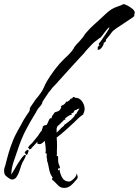

<svg xmlns="http://www.w3.org/2000/svg" viewBox="-25 -884 679 939"><path d="M34 -6Q27 -6 15.5 -14.5Q4 -23 0 -28Q-5 -36 -5 -48Q-5 -52 -4.5 -56Q-4 -60 -3 -64Q-1 -68 0 -71.5Q1 -75 2 -79Q9 -108 18 -138.5Q27 -169 39 -198Q44 -211 50.5 -223.5Q57 -236 64 -249Q71 -261 77.5 -273Q84 -285 91 -298Q98 -310 105 -320Q109 -325 112.5 -330.5Q116 -336 119 -341Q119 -343 121 -343H120Q120 -355 125 -362Q127 -365 130 -369Q133 -373 136 -378Q139 -382 141.5 -385.5Q144 -389 146 -393Q149 -397 152 -401Q155 -405 159 -409L171 -425Q182 -439 189 -455Q195 -470 204 -486Q222 -516 243.5 -544.5Q265 -573 291 -598L307 -613L321 -628Q325 -632 328 -636.5Q331 -641 334 -645Q338 -654 345 -662Q348 -666 351.5 -669.5Q355 -673 359 -677Q363 -681 366 -684.5Q369 -688 372 -692Q381 -701 386 -710Q391 -719 400 -728Q407 -736 415 -744.5Q423 -753 431 -760Q439 -767 447 -774.5Q455 -782 463 -789Q470 -796 477 -802Q484 -808 491 -815Q505 -829 521 -839Q528 -843 535.5 -846.5Q543 -850 550 -852Q566 -857 579 -864Q587 -863 600 -856Q613 -849 623.5 -840Q634 -831 634 -822Q634 -817 632 -815Q631 -812 632 -806Q631 -803 614 -792L581 -770Q562 -758 545.5 -746.5Q529 -735 524 -729Q516 -718 508.5 -708.5Q501 -699 493 -690V-686Q493 -682 491 -680L485 -676Q482 -675 482 -672Q482 -664 473 -652Q464 -640 453 -640V-655L456 -657Q459 -659 459 -663L466 -661V-662Q464 -662 461 -663.5Q458 -665 458 -670Q462 -674 473.5 -690.5Q485 -707 496.5 -724.5Q508 -742 510 -748V-750Q506 -750 495.5 -737Q485 -724 475.5 -711Q466 -698 463 -698H462Q456 -693 449.5 -688Q443 -683 436 -678Q432 -675 423.5 -666Q415 -657 405 -646Q395 -636 387 -625Q383 -620 379 -616Q375 -612 373 -610Q359 -595 345.5 -580Q332 -565 318 -550L262 -488Q257 -482 250.5 -475Q244 -468 236 -460Q229 -453 224 -445L213 -432L183 -387Q182 -375 170 -363Q158 -350 153 -339V-338Q123 -290 101 -247.5Q79 -205 61 -150Q51 -121 41 -91.5Q31 -62 30 -30Q35 -38 43.5 -52Q52 -66 61 -82Q66 -90 71.5 -98Q77 -106 82 -113Q93 -127 98 -127Q101 -127 101 -124Q101 -119 97 -112Q93 -105 91 -100Q84 -90 79 -75Q75 -63 69.5 -46.5Q64 -30 55.5 -18Q47 -6 34 -6ZM289 35Q272 35 261 24.5Q250 14 240 3Q236 -1 233 -2Q229 -5 229 -11L233 -14V-15Q219 -33 215 -58Q213 -71 210 -82Q207 -93 204 -103L206 -104Q202 -112 203 -122Q204 -126 204 -133H199V-135H197Q198 -139 198.5 -142.5Q199 -146 199 -148Q199 -159 197.5 -170.5Q196 -182 194 -195Q189 -190 182 -184.5Q175 -179 168 -179Q165 -179 157 -182Q158 -184 158 -190V-191Q151 -183 144 -175.5Q137 -168 129 -160Q129 -155 123 -155L121 -153Q118 -153 117 -157Q115 -160 112 -163Q119 -173 125 -178Q129 -181 132 -184.5Q135 -188 138 -192L148 -204Q150 -207 152.5 -210Q155 -213 157 -215Q163 -222 168 -231Q173 -239 180 -246V-248Q180 -253 183 -257Q185 -261 184 -266Q192 -271 194 -271.5Q196 -272 203 -273Q205 -277 207.5 -281Q210 -285 211 -289Q214 -297 219 -305L227 -306L230 -318L233 -320L242 -334Q244 -335 247 -336Q250 -337 253 -338Q259 -339 264 -343Q271 -348 274 -358L275 -361Q274 -361 272 -365Q280 -368 287 -372.5Q294 -377 296 -383L299 -385V-388L304 -386L318 -396V-400L328 -403L331 -407Q331 -410 334 -410Q336 -410 338 -409Q342 -407 343 -406Q364 -406 376.5 -388Q389 -370 389 -350Q389 -347 388 -344Q387 -342 387 -339.5Q387 -337 386 -335L383 -329V-327Q381 -327 383 -325Q369 -316 358 -305.5Q347 -295 336 -284Q316 -265 295 -246.5Q274 -228 252 -211Q253 -202 253.5 -192.5Q254 -183 254 -174L253 -138Q253 -135 254 -133Q254 -130 252 -128Q253 -127 253 -120H254L259 -121Q259 -106 259.5 -95Q260 -84 267 -70Q267 -68 268 -67V-64L267 -63V-60Q264 -60 263 -61Q261 -61 259 -59V-54Q260 -53 260 -51V-50L266 -55Q269 -32 280 -14Q291 4 313 4Q321 4 335.5 -9.5Q350 -23 350 -37Q352 -32 352.5 -28.5Q353 -25 354 -23Q355 -22 355 -19Q355 -14 352 -9Q347 -4 345 -1Q335 12 321 23.5Q307 35 289 35ZM252 -235 272 -255V-256L289 -270L288 -273L292 -275Q309 -287 323 -299Q337 -311 342 -322V-323L344 -325Q344 -325 344.5 -325Q345 -325 346 -326H349L348 -327V-328L350 -331Q351 -333 353 -336.5Q355 -340 358 -344Q360 -347 361.5 -350Q363 -353 364 -354L359 -352L351 -350L352 -348L350 -347Q337 -347 335 -333L332 -334Q332 -333 330 -331Q327 -331 325 -329L323 -328Q325 -327 325.5 -325.5Q326 -324 327 -323H322Q316 -321 309 -316.5Q302 -312 297 -308Q296 -307 293.5 -304.5Q291 -302 296 -297L287 -299V-297Q287 -294 284 -294H282L284 -293L253 -263Q254 -262 254 -261V-260H253L254 -259L252 -258ZM106 -126Q103 -126 102 -130Q101 -132 100 -132.5Q99 -133 98 -134Q96 -134 96 -137Q96 -141 101.5 -146Q107 -151 111 -151Q115 -150 115 -146Q115 -144 111.5 -135Q108 -126 106 -126Z"/></svg>

Font: Water Brush
Style: Regular
Weight: 400
Designer: Robert E. Leuschke
Foundry: Robert E. Leuschke
Version: Version 1.010; ttfautohint (v1.8.4.7-5d5b)